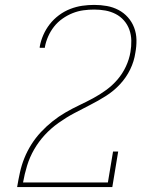

<svg xmlns="http://www.w3.org/2000/svg" viewBox="-20 -763 640 783"><path d="M50 0V-1Q55 -31 61.5 -60.5Q68 -90 79.5 -118.5Q91 -147 108 -174Q125 -201 147 -224.5Q169 -248 194 -268Q219 -288 246.5 -304Q274 -320 302.5 -333.5Q331 -347 359 -362Q387 -377 413 -396Q439 -415 459.5 -439Q480 -463 493.5 -492Q507 -521 512 -551Q516 -574 515.5 -597.5Q515 -621 507.5 -642Q500 -663 485.5 -679.5Q471 -696 451.5 -706Q432 -716 410 -720Q388 -724 364 -724Q342 -724 320 -721Q298 -718 276.5 -709.5Q255 -701 235 -687Q215 -673 200.5 -654.5Q186 -636 176.5 -614.5Q167 -593 163 -571V-568H142V-572Q146 -596 156.5 -620Q167 -644 183 -664.5Q199 -685 220.5 -701Q242 -717 266.5 -726.5Q291 -736 315.5 -739.5Q340 -743 364 -743Q391 -743 416 -738.5Q441 -734 463 -722.5Q485 -711 501.5 -692.5Q518 -674 527 -650.5Q536 -627 536.5 -600.5Q537 -574 532 -548Q527 -513 511 -480Q495 -447 469.5 -419.5Q444 -392 412.5 -372Q381 -352 347.5 -335Q314 -318 282 -301Q250 -284 219 -262Q188 -240 163 -213Q138 -186 119.5 -154Q101 -122 90.5 -87.5Q80 -53 74 -19H420L441 -145H462L438 0Z"/></svg>

Font: Iosevka Etoile Thin
Style: Italic
Weight: 100
Italic angle: -9°
Designer: Belleve Invis
Foundry: Belleve Invis
Version: Version 22.1.2; ttfautohint (v1.8.4)